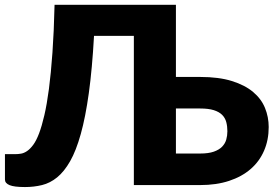

<svg xmlns="http://www.w3.org/2000/svg" viewBox="-21 -748 1119 776"><path d="M788 -127.5Q821.5 -127.5 843 -135Q864.5 -142.5 876.8 -155.2Q889 -168 893.5 -184Q898 -200 898 -217.5Q898 -237.5 893.5 -254.5Q889 -271.5 876.8 -283.8Q864.5 -296 843 -302.8Q821.5 -309.5 788 -309.5H690V-127.5ZM788 -437Q863.5 -437 916.2 -420.5Q969 -404 1002 -376.2Q1035 -348.5 1050 -311.8Q1065 -275 1065 -234.5Q1065 -182 1046.2 -138.8Q1027.5 -95.5 992 -64.8Q956.5 -34 905 -17Q853.5 0 788 0H520V-603H359Q351.5 -469 338 -371.8Q324.5 -274.5 305.5 -206.5Q286.5 -138.5 262.5 -96.5Q238.5 -54.5 210 -31.2Q181.5 -8 148.8 0Q116 8 80 8Q36 8 17.5 0.2Q-1 -7.5 -1 -22.5V-125H41Q52 -125 64 -127Q76 -129 88.5 -137.5Q101 -146 113.2 -162.5Q125.5 -179 136.8 -208.5Q148 -238 158.2 -282Q168.5 -326 176.8 -388.8Q185 -451.5 191 -535.5Q197 -619.5 199.5 -728.5H690V-437Z"/></svg>

Font: Lato ExtraBold
Style: Regular
Weight: 800
Designer: Lukasz Dziedzic with Adam Twardoch and Botio Nikoltchev
Foundry: tyPoland Lukasz Dziedzic
Version: Version 2.015; 2015-08-06; http://www.latofonts.com/